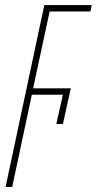

<svg xmlns="http://www.w3.org/2000/svg" viewBox="-20 -734 380 754"><path d="M2 0H28L105 -362H227L201 -247H227L258 -387H110L175 -689H335L340 -714H154Z"/></svg>

Font: Noto Sans ExtraCondensed Thin
Style: Italic
Weight: 100
Width: 2
Italic angle: -12°
Designer: Monotype Design Team
Foundry: Monotype Imaging Inc.
Version: Version 2.013